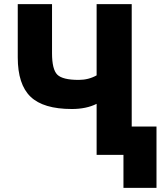

<svg xmlns="http://www.w3.org/2000/svg" viewBox="-20 -750 814 930"><path d="M448 -247Q398 -222 328 -222Q190 -222 128 -281.5Q66 -341 66 -472V-730H232V-492Q232 -414 257.5 -388.5Q283 -363 361 -363Q409 -363 448 -385V-730H618V-137H738V160H578V0H564H448Z"/></svg>

Font: Mplus 1p ExtraBold
Style: Regular
Weight: 800
Version: Version 1.061